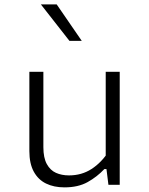

<svg xmlns="http://www.w3.org/2000/svg" viewBox="-20 -818 660 850"><path d="M448 -500H510V0H460L450 -80H448ZM172 -500V-166.5Q172 -119.5 187.2 -91.8Q202.5 -64 227.8 -52.8Q253 -41.5 285.5 -41.5Q341.5 -41.5 385.2 -69.8Q429 -98 462 -149V-69.5H442Q409.5 -35 367.8 -11.8Q326 11.5 265.5 11.5Q218.5 11.5 183.8 -5.5Q149 -22.5 129.5 -58.2Q110 -94 110 -149V-500ZM287.5 -637 161 -798.5H231L342 -637Z"/></svg>

Font: Monaspace Neon Var
Style: Regular
Weight: 400
Designer: Riley Cran and the Lettermatic Team
Version: Version 1.000 (Monaspace Neon Var)